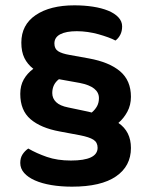

<svg xmlns="http://www.w3.org/2000/svg" viewBox="-20 -643 566 720"><path d="M471 -280Q471 -249 457.5 -224Q444 -199 424 -182Q471 -150 471 -88Q471 -20 415 18.5Q359 57 250 57Q208 57 172.5 51Q137 45 111 33.5Q85 22 70.5 5.5Q56 -11 56 -32Q56 -51 64.5 -64Q73 -77 86 -86Q117 -68 156 -54.5Q195 -41 246 -41Q346 -41 346 -89Q346 -109 330.5 -119Q315 -129 279 -136L204 -150Q133 -163 94.5 -196Q56 -229 56 -291Q56 -322 69 -345Q82 -368 105 -385Q83 -402 71.5 -425.5Q60 -449 60 -483Q60 -550 114 -586.5Q168 -623 259 -623Q296 -623 328.5 -618Q361 -613 385.5 -603Q410 -593 424 -578Q438 -563 438 -544Q438 -526 431 -512.5Q424 -499 413 -491Q402 -497 385.5 -503Q369 -509 349.5 -514.5Q330 -520 309 -523Q288 -526 268 -526Q228 -526 206 -514.5Q184 -503 184 -480Q184 -460 198 -451Q212 -442 241 -437L313 -424Q390 -410 430.5 -375.5Q471 -341 471 -280ZM236 -240Q268 -233 286 -229.5Q304 -226 312 -224Q320 -222 322 -221.5Q324 -221 324 -221Q337 -232 344 -245Q351 -258 351 -275Q351 -318 279 -332L201 -346Q176 -327 176 -294Q176 -274 190.5 -260Q205 -246 236 -240Z"/></svg>

Font: Baloo Thambi 2 SemiBold
Style: Regular
Weight: 600
Designer: Aadarsh Rajan and Ek Type
Foundry: Ek Type
Version: Version 1.640;hotconv 1.0.111;makeotfexe 2.5.65597; ttfautoh